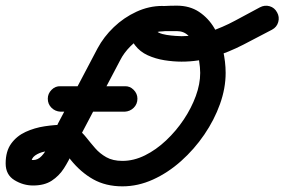

<svg xmlns="http://www.w3.org/2000/svg" viewBox="-40 -614 1006 679"><path d="M174 -219Q155 -220 142 -233Q129 -246 129 -265Q129 -283 142.5 -296.5Q156 -310 174 -309Q287 -309 401 -309Q401 -309 401 -309Q401 -309 401 -309Q419 -310 432.5 -296.5Q446 -283 446 -265Q446 -246 433 -233Q420 -220 401 -219Q287 -219 174 -219Q174 -219 174 -219Q174 -219 174 -219ZM534 -593Q553 -593 566 -580Q579 -567 579 -548Q579 -529 566 -516Q553 -503 534 -503Q503 -503 474 -488.5Q445 -474 421.5 -450.5Q398 -427 385 -401Q350 -335 315 -268Q280 -201 245 -135Q230 -106 216.5 -75.5Q203 -45 186 -18.5Q169 8 143 25Q117 42 77 42Q42 42 11 23Q-20 4 -20 -36Q-20 -79 -0.5 -106Q19 -133 50.5 -147.5Q82 -162 118.5 -167.5Q155 -173 190 -173Q214 -173 232 -160Q250 -147 265 -128Q280 -109 296.5 -90Q313 -71 336 -58Q359 -45 393 -45Q433 -45 472.5 -64.5Q512 -84 547.5 -117.5Q583 -151 610 -191.5Q637 -232 652.5 -274.5Q668 -317 668 -356Q668 -375 664 -400Q660 -425 651 -448.5Q642 -472 626 -488Q610 -504 585 -504Q566 -504 545 -504Q524 -504 506 -498Q499 -496 503.5 -499Q508 -502 509 -509Q509 -509 510 -513Q510 -504 521.5 -498.5Q533 -493 549.5 -490.5Q566 -488 581 -487Q596 -486 602 -486Q653 -486 700 -501.5Q747 -517 791.5 -541Q836 -565 879 -588Q879 -588 879 -588Q879 -588 879 -588Q896 -597 913.5 -592Q931 -587 940 -570Q949 -554 944 -536Q939 -518 922 -509Q871 -482 820.5 -456Q770 -430 716 -413Q662 -396 602 -396Q573 -396 541.5 -401Q510 -406 482.5 -418.5Q455 -431 437.5 -454Q420 -477 420 -513Q420 -544 437 -560.5Q454 -577 480.5 -584Q507 -591 535 -592.5Q563 -594 585 -594Q631 -594 664 -572Q697 -550 718 -514.5Q739 -479 748.5 -437Q758 -395 758 -356Q758 -302 738 -246Q718 -190 682.5 -138Q647 -86 600.5 -44.5Q554 -3 501 21Q448 45 393 45Q334 45 289.5 20Q245 -5 209 -50Q206 -55 202.5 -59.5Q199 -64 195 -68Q191 -74 184 -79.5Q177 -85 185 -84Q187 -83 188.5 -83Q190 -83 190 -83Q177 -83 157.5 -82.5Q138 -82 118 -78Q98 -74 84 -64Q70 -54 70 -36Q70 -34 70 -36Q70 -38 70 -40Q69 -44 67 -47Q62 -53 65.5 -50.5Q69 -48 77 -48Q94 -48 107.5 -62.5Q121 -77 131 -98.5Q141 -120 149.5 -141Q158 -162 165 -177Q200 -243 235 -310Q270 -377 305 -443Q327 -484 362.5 -518Q398 -552 442.5 -572.5Q487 -593 534 -593Q534 -593 534 -593Q534 -593 534 -593Z"/></svg>

Font: FRB American Cursive Black
Style: Bold Italic
Weight: 900
Italic angle: -25°
Version: Version 2.0;Modular Font Editor K font №1